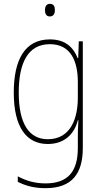

<svg xmlns="http://www.w3.org/2000/svg" viewBox="-20 -743 532 1004"><path d="M241 -723C221 -723 215 -706 215 -690C215 -672 222 -657 240 -657C260 -657 267 -671 267 -691C267 -707 262 -723 241 -723ZM241 -537C111 -537 52 -432 52 -259C52 -78 118 10 230 10C314 10 368 -39 387 -114H390C387 -74 387 -49 387 -14V31C387 153 336 216 218 216C160 216 114 201 73 179V208C113 228 158 241 218 241C357 241 413 164 413 31V-527H392L389 -439H386C365 -492 325 -537 241 -537ZM241 -512C350 -512 387 -423 387 -314V-232C387 -130 353 -15 230 -15C132 -15 78 -96 78 -259C78 -414 126 -512 241 -512Z"/></svg>

Font: Noto Sans Oriya Cond Thin
Style: Regular
Weight: 100
Width: 3
Designer: Amélie Bonet and Sol Matas
Foundry: Google LLC
Version: Version 2.006